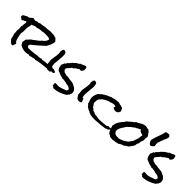

<svg xmlns="http://www.w3.org/2000/svg" viewBox="242 -2364 3886 3886"><g transform="rotate(45 2185.0 -421.5)"><path d="M1261.7 -169.9Q1259.8 -155.3 1251.5 -147.5Q1243.2 -139.6 1232.4 -132.8Q1227.5 -133.8 1223.1 -134.3Q1218.8 -134.8 1213.9 -134.8Q1183.6 -135.7 1156.7 -127Q1129.9 -118.2 1101.6 -114.3Q1091.8 -112.3 1083.5 -112.8Q1075.2 -113.3 1066.4 -111.3Q1035.2 -106.4 1000 -103.5Q964.8 -100.6 929.7 -96.2Q894.5 -91.8 860.8 -85.4Q827.1 -79.1 797.9 -67.4Q794.9 -69.3 792 -71.8Q789.1 -74.2 785.2 -74.2Q775.4 -74.2 766.6 -71.3Q757.8 -68.4 749 -69.3Q739.3 -63.5 728 -61Q716.8 -58.6 705.6 -57.1Q694.3 -55.7 683.6 -52.7Q672.9 -49.8 663.1 -42Q655.3 -45.9 644 -46.4Q632.8 -46.9 628.9 -53.7Q606.4 -43 581.5 -40Q556.6 -37.1 531.2 -38.1Q514.6 -39.1 493.2 -43Q471.7 -46.9 450.2 -54.2Q428.7 -61.5 410.2 -71.8Q391.6 -82 381.8 -96.7Q375 -106.4 372.1 -118.2Q369.1 -129.9 358.4 -135.7Q361.3 -158.2 365.2 -179.7Q369.1 -201.2 373 -223.6Q392.6 -240.2 410.2 -258.8Q427.7 -277.3 443.4 -297.9Q461.9 -306.6 478 -319.3Q494.1 -332 510.3 -345.2Q526.4 -358.4 542.5 -371.1Q558.6 -383.8 577.1 -393.6Q580.1 -400.4 585.4 -404.8Q590.8 -409.2 596.7 -413.6Q602.5 -418 607.4 -423.3Q612.3 -428.7 614.3 -436.5Q648.4 -457 673.8 -488.3Q699.2 -519.5 707 -558.6Q690.4 -572.3 669.4 -576.7Q648.4 -581.1 626 -583Q606.4 -584 585.4 -583Q564.5 -582 543 -584Q521.5 -577.1 498.5 -575.2Q475.6 -573.2 453.1 -571.8Q430.7 -570.3 408.7 -565.9Q386.7 -561.5 366.2 -549.8Q362.3 -549.8 358.9 -550.8Q355.5 -551.8 351.6 -551.8Q320.3 -552.7 293 -539.6Q265.6 -526.4 239.3 -513.7Q237.3 -509.8 237.3 -507.8Q237.3 -502 239.7 -496.6Q242.2 -491.2 242.2 -485.4Q241.2 -484.4 241.2 -483.4Q241.2 -482.4 240.2 -481.4Q239.3 -476.6 237.8 -472.7Q236.3 -468.8 234.4 -463.9Q223.6 -432.6 222.7 -402.3Q221.7 -377 222.7 -352.5Q223.6 -328.1 222.7 -302.7Q220.7 -271.5 212.9 -244.1Q217.8 -220.7 221.7 -194.8Q225.6 -168.9 231.4 -143.6Q237.3 -118.2 245.6 -94.2Q253.9 -70.3 267.6 -48.8Q266.6 -46.9 268.6 -45.9Q270.5 -44.9 272.5 -44.9H280.3Q285.2 -44.9 284.2 -41Q286.1 -38.1 287.1 -35.6Q288.1 -33.2 291 -31.2Q293 -28.3 291 -23.4Q290 -3.9 281.2 12.7Q272.5 29.3 270.5 48.8Q258.8 51.8 249 51.8Q232.4 50.8 219.7 42.5Q207 34.2 196.3 22.5Q185.5 10.7 175.8 -1.5Q166 -13.7 154.3 -22.5Q147.5 -49.8 141.1 -83Q134.8 -116.2 120.1 -139.6Q124 -148.4 124 -161.1Q125 -180.7 120.6 -199.7Q116.2 -218.8 118.2 -238.3Q118.2 -249 120.6 -259.8Q123 -270.5 124 -281.2Q125 -297.9 120.6 -313.5Q116.2 -329.1 117.2 -345.7Q118.2 -353.5 120.6 -360.8Q123 -368.2 127.9 -374Q123 -385.7 125 -396.5Q126 -413.1 128.9 -427.7Q131.8 -442.4 132.8 -457Q132.8 -464.8 131.8 -472.2Q130.9 -479.5 128.9 -486.3L120.1 -489.3Q114.3 -489.3 108.9 -486.3Q103.5 -483.4 99.6 -479.5Q95.7 -475.6 92.8 -473.1Q89.8 -470.7 86.9 -470.7Q85 -470.7 82.5 -471.2Q80.1 -471.7 78.1 -471.7Q76.2 -471.7 70.8 -467.8Q65.4 -463.9 58.1 -459.5Q50.8 -455.1 43.9 -450.7Q37.1 -446.3 33.2 -445.3Q22.5 -447.3 16.1 -452.6Q9.8 -458 4.4 -463.4Q-1 -468.8 -6.8 -473.1Q-12.7 -477.5 -21.5 -476.6Q-24.4 -482.4 -24.9 -489.3Q-25.4 -496.1 -24.4 -502.9V-518.6Q-17.6 -531.2 -6.3 -539.6Q4.9 -547.9 17.6 -553.7L43 -565.4Q55.7 -571.3 66.4 -580.1H75.2Q92.8 -579.1 106 -586.9Q119.1 -594.7 130.9 -605Q142.6 -615.2 154.8 -626Q167 -636.7 181.6 -642.6Q192.4 -637.7 204.1 -634.3Q215.8 -630.9 228.5 -629.9Q241.2 -629.9 254.9 -633.8Q268.6 -637.7 276.4 -648.4Q281.2 -646.5 284.7 -646Q288.1 -645.5 293 -645.5Q307.6 -644.5 322.3 -649.9Q336.9 -655.3 350.6 -663.1Q370.1 -662.1 389.2 -665.5Q408.2 -668.9 427.2 -672.9Q446.3 -676.8 465.3 -680.2Q484.4 -683.6 503.9 -682.6Q536.1 -681.6 567.4 -688.5Q598.6 -695.3 630.9 -693.4Q653.3 -692.4 675.3 -689.9Q697.3 -687.5 719.7 -688.5Q732.4 -682.6 742.7 -678.2Q752.9 -673.8 768.6 -675.8Q799.8 -649.4 825.2 -614.3V-597.7Q824.2 -575.2 817.4 -553.7Q810.5 -532.2 801.3 -511.2Q792 -490.2 781.2 -470.2Q770.5 -450.2 760.7 -430.7Q697.3 -373 633.8 -316.4Q570.3 -259.8 502.9 -207Q501 -197.3 497.6 -189.5Q494.1 -181.6 493.2 -172.9Q493.2 -168 494.1 -165Q501 -163.1 506.3 -157.7Q511.7 -152.3 509.8 -143.6H518.6Q523.4 -143.6 523.4 -139.6L539.1 -138.7Q576.2 -136.7 613.3 -140.6Q650.4 -144.5 688 -149.4Q725.6 -154.3 762.7 -158.7Q799.8 -163.1 836.9 -164.1Q845.7 -167 855.5 -168.9Q865.2 -170.9 873 -176.8H876Q882.8 -176.8 886.2 -172.9Q889.6 -168.9 896.5 -168Q901.4 -168 906.7 -169.9Q912.1 -171.9 918 -172.9Q931.6 -176.8 946.8 -177.7Q961.9 -178.7 976.6 -180.7Q1033.2 -185.5 1088.9 -187Q1144.5 -188.5 1200.2 -201.2Q1205.1 -194.3 1213.9 -191.9Q1222.7 -189.5 1232.4 -187Q1242.2 -184.6 1250.5 -181.6Q1258.8 -178.7 1261.7 -169.9Z M1195.3 -133.8Q1190.4 -126 1183.6 -119.6Q1176.8 -113.3 1170.9 -106.4Q1164.1 -103.5 1155.8 -103.5Q1147.5 -103.5 1140.1 -104Q1132.8 -104.5 1126.5 -104Q1120.1 -103.5 1116.2 -99.6Q1108.4 -101.6 1104.5 -106.9Q1100.6 -112.3 1090.8 -113.3Q1086.9 -114.3 1083 -113.3Q1068.4 -129.9 1056.2 -148.4Q1043.9 -167 1033.2 -183.6Q1032.2 -219.7 1027.3 -256.8Q1026.4 -265.6 1024.4 -274.4Q1022.5 -283.2 1021.5 -291Q1021.5 -300.8 1022.9 -310.1Q1024.4 -319.3 1025.4 -327.1Q1029.3 -355.5 1034.2 -382.8Q1039.1 -410.2 1043 -438.5Q1046.9 -463.9 1046.9 -491.7Q1046.9 -519.5 1038.1 -543.9L1037.1 -548.8Q1039.1 -556.6 1041.5 -562Q1043.9 -567.4 1044.9 -574.2Q1046.9 -585 1040 -589.8Q1043 -597.7 1049.8 -600.1Q1056.6 -602.5 1057.6 -611.3Q1058.6 -615.2 1057.6 -619.1Q1065.4 -622.1 1073.7 -624.5Q1082 -627 1089.8 -625Q1102.5 -623 1112.3 -616.7Q1122.1 -610.4 1130.9 -602.5Q1146.5 -555.7 1143.6 -503.4Q1140.6 -451.2 1133.8 -398.4Q1127 -345.7 1125 -295.4Q1123 -245.1 1140.6 -202.1L1142.6 -201.2Q1147.5 -200.2 1150.4 -204.6Q1153.3 -209 1158.2 -208Q1162.1 -206.1 1163.1 -206.1Q1167 -186.5 1175.8 -168.9Q1184.6 -151.4 1195.3 -133.8Z M1804.7 -123Q1804.7 -106.4 1796.4 -94.2Q1788.1 -82 1790 -64.5Q1776.4 -56.6 1767.6 -43.9Q1758.8 -31.2 1751 -17.6Q1686.5 24.4 1612.8 50.3Q1539.1 76.2 1460.9 76.2Q1456.1 76.2 1452.1 71.8Q1448.2 67.4 1444.3 62.5Q1440.4 57.6 1436 53.2Q1431.6 48.8 1425.8 48.8Q1418.9 48.8 1415 51.8Q1415 49.8 1415.5 48.3Q1416 46.9 1416 44.9Q1416 33.2 1413.1 21Q1410.2 8.8 1410.2 -2.9Q1410.2 -16.6 1415 -25.4H1426.8Q1436.5 -25.4 1445.8 -26.9Q1455.1 -28.3 1465.8 -28.3Q1476.6 -28.3 1485.4 -22.5Q1539.1 -24.4 1587.4 -42.5Q1635.7 -60.5 1685.5 -78.1Q1693.4 -88.9 1694.8 -102.1Q1696.3 -115.2 1702.1 -127Q1676.8 -148.4 1650.9 -160.6Q1625 -172.9 1590.8 -168.9Q1570.3 -181.6 1547.4 -183.6Q1524.4 -185.5 1501 -189.5Q1495.1 -190.4 1488.8 -191.9Q1482.4 -193.4 1475.6 -193.4Q1470.7 -193.4 1466.3 -190.9Q1461.9 -188.5 1463.9 -183.6Q1459 -191.4 1450.7 -192.9Q1442.4 -194.3 1436.5 -200.2Q1405.3 -202.1 1381.8 -211.4Q1358.4 -220.7 1330.1 -232.4Q1322.3 -235.4 1314.9 -236.8Q1307.6 -238.3 1300.8 -242.2Q1283.2 -251 1272.5 -265.6Q1261.7 -280.3 1255.4 -298.3Q1249 -316.4 1246.1 -335.9Q1243.2 -355.5 1240.2 -372.1Q1249 -387.7 1256.3 -404.3Q1263.7 -420.9 1268.6 -439.5Q1274.4 -442.4 1280.3 -444.3Q1286.1 -446.3 1293 -449.2Q1292 -451.2 1292 -454.1Q1292 -459 1295.4 -463.9Q1298.8 -468.8 1296.9 -473.6Q1318.4 -493.2 1338.4 -514.2Q1358.4 -535.2 1373 -560.5Q1387.7 -565.4 1396.5 -575.2Q1405.3 -585 1414.1 -595.2Q1422.9 -605.5 1433.6 -613.8Q1444.3 -622.1 1460.9 -624Q1464.8 -630.9 1471.7 -635.3Q1478.5 -639.6 1485.4 -643.6Q1492.2 -647.5 1498 -652.3Q1503.9 -657.2 1506.8 -666Q1522.5 -666 1535.6 -671.9Q1548.8 -677.7 1561.5 -684.6Q1574.2 -691.4 1587.4 -697.3Q1600.6 -703.1 1616.2 -703.1Q1620.1 -703.1 1624 -702.6Q1627.9 -702.1 1632.8 -701.2Q1639.6 -694.3 1642.1 -685.1Q1644.5 -675.8 1645.5 -665Q1646.5 -654.3 1647 -643.6Q1647.5 -632.8 1650.4 -624Q1641.6 -607.4 1631.3 -590.8Q1621.1 -574.2 1604.5 -565.4H1602.5Q1595.7 -564.5 1589.8 -568.4Q1584 -572.3 1576.2 -572.3Q1571.3 -572.3 1568.4 -569.3L1563.5 -564.5Q1561.5 -562.5 1558.1 -560.5Q1554.7 -558.6 1548.8 -560.5Q1535.2 -555.7 1538.1 -543.9Q1519.5 -542 1506.8 -532.7Q1494.1 -523.4 1483.4 -512.2Q1472.7 -501 1461.9 -491.7Q1451.2 -482.4 1436.5 -481.4Q1419.9 -452.1 1396 -429.7Q1372.1 -407.2 1356.4 -378.9Q1359.4 -371.1 1360.4 -362.3Q1361.3 -353.5 1363.3 -343.8Q1372.1 -332 1384.3 -323.2Q1396.5 -314.5 1408.2 -305.7H1411.1Q1430.7 -305.7 1447.3 -298.3Q1463.9 -291 1482.4 -291Q1492.2 -291 1499 -294.9Q1524.4 -289.1 1549.3 -285.2Q1574.2 -281.2 1599.6 -279.3Q1612.3 -277.3 1625.5 -277.3Q1638.7 -277.3 1650.4 -274.4Q1661.1 -271.5 1671.9 -267.1Q1682.6 -262.7 1693.4 -257.8Q1715.8 -248 1735.8 -236.3Q1755.9 -224.6 1771.5 -208.5Q1787.1 -192.4 1795.9 -171.4Q1804.7 -150.4 1804.7 -123Z M2073.2 -133.8Q2068.4 -126 2061.5 -119.6Q2054.7 -113.3 2048.8 -106.4Q2042 -103.5 2033.7 -103.5Q2025.4 -103.5 2018.1 -104Q2010.7 -104.5 2004.4 -104Q1998 -103.5 1994.1 -99.6Q1986.3 -101.6 1982.4 -106.9Q1978.5 -112.3 1968.8 -113.3Q1964.8 -114.3 1960.9 -113.3Q1946.3 -129.9 1934.1 -148.4Q1921.9 -167 1911.1 -183.6Q1910.2 -219.7 1905.3 -256.8Q1904.3 -265.6 1902.3 -274.4Q1900.4 -283.2 1899.4 -291Q1899.4 -300.8 1900.9 -310.1Q1902.3 -319.3 1903.3 -327.1Q1907.2 -355.5 1912.1 -382.8Q1917 -410.2 1920.9 -438.5Q1924.8 -463.9 1924.8 -491.7Q1924.8 -519.5 1916 -543.9L1915 -548.8Q1917 -556.6 1919.4 -562Q1921.9 -567.4 1922.9 -574.2Q1924.8 -585 1918 -589.8Q1920.9 -597.7 1927.7 -600.1Q1934.6 -602.5 1935.5 -611.3Q1936.5 -615.2 1935.5 -619.1Q1943.4 -622.1 1951.7 -624.5Q1960 -627 1967.8 -625Q1980.5 -623 1990.2 -616.7Q2000 -610.4 2008.8 -602.5Q2024.4 -555.7 2021.5 -503.4Q2018.6 -451.2 2011.7 -398.4Q2004.9 -345.7 2002.9 -295.4Q2001 -245.1 2018.6 -202.1L2020.5 -201.2Q2025.4 -200.2 2028.3 -204.6Q2031.2 -209 2036.1 -208Q2040 -206.1 2041 -206.1Q2044.9 -186.5 2053.7 -168.9Q2062.5 -151.4 2073.2 -133.8Z M2898.4 -175.8Q2898.4 -166 2893.1 -159.7Q2887.7 -153.3 2880.4 -148.4Q2873 -143.6 2865.7 -139.6Q2858.4 -135.7 2852.5 -129.9Q2848.6 -126 2847.2 -120.6Q2845.7 -115.2 2841.8 -113.3Q2835.9 -108.4 2829.1 -107.4Q2822.3 -106.4 2814.9 -105Q2807.6 -103.5 2800.8 -101.1Q2793.9 -98.6 2789.1 -91.8Q2743.2 -86.9 2698.7 -79.1Q2654.3 -71.3 2607.4 -71.3Q2598.6 -71.3 2588.4 -69.8Q2578.1 -68.4 2569.3 -67.4Q2548.8 -65.4 2528.8 -64.5Q2508.8 -63.5 2488.3 -63.5Q2460 -63.5 2431.6 -65.9Q2403.3 -68.4 2376 -74.2Q2369.1 -79.1 2360.4 -82Q2351.6 -85 2342.3 -87.9Q2333 -90.8 2325.2 -94.7Q2317.4 -98.6 2313.5 -106.4Q2298.8 -107.4 2287.6 -112.3Q2276.4 -117.2 2267.1 -123.5Q2257.8 -129.9 2248 -136.7Q2238.3 -143.6 2225.6 -148.4Q2215.8 -162.1 2205.6 -175.3Q2195.3 -188.5 2180.7 -197.3Q2177.7 -215.8 2171.4 -234.4Q2165 -252.9 2158.7 -271Q2152.3 -289.1 2147.9 -307.6Q2143.6 -326.2 2143.6 -345.7Q2143.6 -359.4 2147.5 -378.9Q2151.4 -398.4 2157.7 -418.5Q2164.1 -438.5 2172.9 -456.1Q2181.6 -473.6 2190.4 -484.4Q2193.4 -487.3 2197.3 -489.3Q2201.2 -491.2 2204.1 -495.1Q2212.9 -504.9 2222.7 -511.2Q2232.4 -517.6 2243.2 -526.4Q2247.1 -530.3 2249.5 -535.2Q2252 -540 2256.8 -543.9Q2259.8 -545.9 2265.1 -544.9Q2270.5 -543.9 2274.4 -546.9Q2278.3 -549.8 2278.3 -553.7Q2278.3 -557.6 2281.2 -560.5Q2282.2 -561.5 2287.1 -561Q2292 -560.5 2293 -560.5Q2299.8 -560.5 2308.6 -569.8Q2317.4 -579.1 2323.2 -582Q2330.1 -585.9 2336.9 -587.4Q2343.8 -588.9 2351.6 -592.8Q2362.3 -598.6 2372.6 -602.1Q2382.8 -605.5 2393.6 -610.4Q2399.4 -612.3 2404.3 -617.2Q2409.2 -622.1 2414.1 -624Q2422.9 -627 2433.1 -628.4Q2443.4 -629.9 2452.6 -631.3Q2461.9 -632.8 2471.2 -635.3Q2480.5 -637.7 2488.3 -644.5H2496.1Q2513.7 -644.5 2530.3 -649.4Q2546.9 -654.3 2564.5 -654.3Q2569.3 -654.3 2579.1 -652.3Q2586.9 -657.2 2596.7 -657.2Q2613.3 -657.2 2629.9 -648.9Q2646.5 -640.6 2664.1 -640.6H2669.9Q2673.8 -640.6 2677.7 -641.6Q2688.5 -630.9 2703.6 -629.9Q2718.8 -628.9 2729.5 -621.1Q2736.3 -615.2 2740.7 -607.4Q2745.1 -599.6 2748 -590.8L2753.9 -573.2Q2756.8 -564.5 2761.7 -557.6Q2756.8 -522.5 2732.9 -501.5Q2709 -480.5 2672.9 -480.5Q2659.2 -480.5 2649.9 -483.9Q2640.6 -487.3 2633.3 -491.2Q2626 -495.1 2618.2 -499Q2610.4 -502.9 2600.6 -504.9Q2611.3 -524.4 2614.3 -546.9Q2603.5 -551.8 2592.8 -553.7Q2582 -555.7 2572.3 -560.5Q2545.9 -553.7 2521 -551.3Q2496.1 -548.8 2474.6 -530.3Q2469.7 -531.2 2464.4 -532.2Q2459 -533.2 2454.1 -533.2Q2448.2 -533.2 2430.7 -524.9Q2413.1 -516.6 2393.1 -505.9Q2373 -495.1 2355 -484.4Q2336.9 -473.6 2330.1 -469.7Q2322.3 -464.8 2316.4 -458Q2310.5 -451.2 2304.7 -443.8Q2298.8 -436.5 2293 -430.2Q2287.1 -423.8 2278.3 -420.9Q2276.4 -410.2 2271.5 -402.3Q2266.6 -394.5 2260.7 -385.7Q2259.8 -368.2 2257.3 -350.6Q2254.9 -333 2254.9 -315.4V-302.7Q2254.9 -296.9 2256.8 -292Q2266.6 -279.3 2272.9 -263.7Q2279.3 -248 2294.9 -242.2Q2295.9 -238.3 2294.4 -237.3Q2293 -236.3 2292 -232.4Q2297.9 -221.7 2307.1 -215.3Q2316.4 -209 2326.2 -202.6Q2335.9 -196.3 2344.7 -189.5Q2353.5 -182.6 2358.4 -171.9Q2373 -171.9 2386.2 -167Q2399.4 -162.1 2411.6 -156.2Q2423.8 -150.4 2435.1 -145.5Q2446.3 -140.6 2458 -140.6Q2468.8 -140.6 2477.5 -143.6Q2502.9 -135.7 2528.8 -132.3Q2554.7 -128.9 2581.1 -128.9Q2613.3 -128.9 2645.5 -132.8Q2677.7 -136.7 2710 -139.6Q2721.7 -141.6 2732.4 -141.6Q2743.2 -141.6 2753.9 -143.6Q2767.6 -145.5 2779.8 -156.2Q2792 -167 2803.7 -171.9Q2814.5 -165 2829.1 -165Q2845.7 -165 2861.3 -170.4Q2877 -175.8 2893.6 -175.8Z M3508.8 -565.4Q3502.9 -556.6 3502 -545.9Q3501 -535.2 3501 -526.4Q3501 -514.6 3501.5 -503.4Q3502 -492.2 3502 -481.4V-466.8Q3500 -460 3496.1 -453.1Q3492.2 -446.3 3490.2 -439.5Q3476.6 -403.3 3476.6 -367.2V-365.2Q3471.7 -353.5 3467.3 -343.8Q3462.9 -334 3459 -324.7Q3455.1 -315.4 3453.1 -305.2Q3451.2 -294.9 3452.1 -281.2Q3438.5 -247.1 3416 -219.2Q3393.6 -191.4 3372.1 -162.1Q3351.6 -154.3 3334.5 -141.6Q3317.4 -128.9 3301.8 -113.3Q3271.5 -103.5 3242.2 -90.8Q3212.9 -78.1 3189.5 -56.6Q3170.9 -54.7 3152.3 -50.8Q3133.8 -46.9 3116.2 -39.1H3104.5Q3095.7 -39.1 3091.8 -43Q3079.1 -36.1 3065.4 -33.7Q3051.8 -31.2 3038.1 -31.2Q3020.5 -31.2 3003.4 -33.7Q2986.3 -36.1 2968.8 -39.1Q2959 -52.7 2941.4 -60.1Q2923.8 -67.4 2910.2 -74.2Q2881.8 -113.3 2869.1 -149.9Q2856.4 -186.5 2842.8 -232.4Q2844.7 -246.1 2849.6 -259.3Q2854.5 -272.5 2853.5 -288.1Q2871.1 -338.9 2899.9 -380.4Q2928.7 -421.9 2965.8 -460Q2965.8 -465.8 2968.3 -469.7Q2970.7 -473.6 2968.8 -481.4Q2969.7 -480.5 2972.7 -480.5Q2980.5 -480.5 2982.4 -484.9Q2984.4 -489.3 2983.4 -495.1Q3018.6 -517.6 3047.4 -546.9Q3076.2 -576.2 3113.3 -595.7Q3116.2 -604.5 3123 -610.4Q3129.9 -616.2 3133.8 -624Q3165 -632.8 3190.4 -650.4Q3215.8 -668 3244.1 -681.6Q3259.8 -690.4 3273.9 -693.8Q3288.1 -697.3 3304.7 -701.2Q3310.5 -703.1 3315.4 -704.1Q3320.3 -705.1 3326.2 -705.1Q3343.8 -705.1 3360.4 -698.7Q3377 -692.4 3394.5 -692.4Q3399.4 -692.4 3402.8 -692.9Q3406.2 -693.4 3410.2 -694.3Q3426.8 -673.8 3452.1 -663.1Q3458 -648.4 3466.3 -637.7Q3474.6 -627 3483.4 -616.7Q3492.2 -606.4 3499.5 -594.2Q3506.8 -582 3508.8 -565.4ZM3411.1 -514.6Q3411.1 -519.5 3410.2 -523.4Q3400.4 -526.4 3391.6 -531.2Q3382.8 -536.1 3372.1 -536.1Q3365.2 -536.1 3358.4 -533.2Q3357.4 -540 3353 -543Q3348.6 -545.9 3343.3 -548.3Q3337.9 -550.8 3332.5 -552.2Q3327.1 -553.7 3323.2 -557.6Q3320.3 -565.4 3316.9 -573.7Q3313.5 -582 3304.7 -585.9Q3295.9 -577.1 3284.2 -571.8Q3272.5 -566.4 3260.3 -561.5Q3248 -556.6 3236.8 -549.8Q3225.6 -543 3217.8 -533.2H3200.2Q3194.3 -522.5 3183.6 -517.1Q3172.9 -511.7 3165 -502Q3149.4 -494.1 3136.2 -482.9Q3123 -471.7 3110.4 -459.5Q3097.7 -447.3 3085.4 -434.6Q3073.2 -421.9 3059.6 -411.1Q3046.9 -383.8 3031.7 -363.8Q3016.6 -343.8 3003.4 -323.2Q2990.2 -302.7 2981 -278.8Q2971.7 -254.9 2971.7 -219.7V-210Q2971.7 -205.1 2972.7 -200.2Q2985.4 -186.5 2993.7 -170.9Q3002 -155.3 3021.5 -148.4Q3041 -140.6 3063 -141.6Q3085 -142.6 3105.5 -136.7Q3152.3 -145.5 3195.8 -165.5Q3239.3 -185.5 3278.3 -213.9Q3284.2 -218.8 3292 -224.1Q3299.8 -229.5 3304.7 -235.4Q3309.6 -240.2 3313 -246.1Q3316.4 -252 3320.3 -256.8Q3328.1 -269.5 3337.9 -282.2Q3347.7 -294.9 3358.4 -305.7Q3363.3 -327.1 3371.1 -347.2Q3378.9 -367.2 3386.7 -386.7Q3394.5 -406.2 3399.9 -426.8Q3405.3 -447.3 3405.3 -469.7Q3405.3 -474.6 3404.8 -480.5Q3404.3 -486.3 3403.3 -491.2Q3411.1 -502 3411.1 -514.6Z M3820.3 -879.9Q3817.4 -854.5 3810.5 -826.2Q3803.7 -797.9 3785.2 -779.3Q3784.2 -763.7 3777.8 -749Q3771.5 -734.4 3765.1 -720.2Q3758.8 -706.1 3753.9 -691.9Q3749 -677.7 3750 -663.1Q3736.3 -656.2 3735.4 -642.6Q3734.4 -628.9 3734.4 -615.2Q3734.4 -597.7 3736.8 -581.1Q3739.3 -564.5 3743.2 -547.9Q3733.4 -525.4 3715.3 -512.2Q3697.3 -499 3677.7 -488.3Q3660.2 -491.2 3647.9 -499.5Q3635.7 -507.8 3627.4 -520Q3619.1 -532.2 3613.3 -546.9Q3607.4 -561.5 3603.5 -576.2Q3609.4 -618.2 3622.6 -658.2Q3635.7 -698.2 3650.4 -737.3Q3665 -776.4 3678.2 -816.4Q3691.4 -856.4 3698.2 -898.4Q3716.8 -913.1 3740.2 -914.6Q3763.7 -916 3785.2 -918.9Q3794.9 -909.2 3804.7 -900.9Q3814.5 -892.6 3820.3 -879.9Z M4349.6 -123Q4349.6 -106.4 4341.3 -94.2Q4333 -82 4335 -64.5Q4321.3 -56.6 4312.5 -43.9Q4303.7 -31.2 4295.9 -17.6Q4231.4 24.4 4157.7 50.3Q4084 76.2 4005.9 76.2Q4001 76.2 3997.1 71.8Q3993.2 67.4 3989.3 62.5Q3985.4 57.6 3981 53.2Q3976.6 48.8 3970.7 48.8Q3963.9 48.8 3960 51.8Q3960 49.8 3960.4 48.3Q3960.9 46.9 3960.9 44.9Q3960.9 33.2 3958 21Q3955.1 8.8 3955.1 -2.9Q3955.1 -16.6 3960 -25.4H3971.7Q3981.4 -25.4 3990.7 -26.9Q4000 -28.3 4010.7 -28.3Q4021.5 -28.3 4030.3 -22.5Q4084 -24.4 4132.3 -42.5Q4180.7 -60.5 4230.5 -78.1Q4238.3 -88.9 4239.7 -102.1Q4241.2 -115.2 4247.1 -127Q4221.7 -148.4 4195.8 -160.6Q4169.9 -172.9 4135.7 -168.9Q4115.2 -181.6 4092.3 -183.6Q4069.3 -185.5 4045.9 -189.5Q4040 -190.4 4033.7 -191.9Q4027.3 -193.4 4020.5 -193.4Q4015.6 -193.4 4011.2 -190.9Q4006.8 -188.5 4008.8 -183.6Q4003.9 -191.4 3995.6 -192.9Q3987.3 -194.3 3981.4 -200.2Q3950.2 -202.1 3926.8 -211.4Q3903.3 -220.7 3875 -232.4Q3867.2 -235.4 3859.9 -236.8Q3852.5 -238.3 3845.7 -242.2Q3828.1 -251 3817.4 -265.6Q3806.6 -280.3 3800.3 -298.3Q3793.9 -316.4 3791 -335.9Q3788.1 -355.5 3785.2 -372.1Q3793.9 -387.7 3801.3 -404.3Q3808.6 -420.9 3813.5 -439.5Q3819.3 -442.4 3825.2 -444.3Q3831.1 -446.3 3837.9 -449.2Q3836.9 -451.2 3836.9 -454.1Q3836.9 -459 3840.3 -463.9Q3843.8 -468.8 3841.8 -473.6Q3863.3 -493.2 3883.3 -514.2Q3903.3 -535.2 3918 -560.5Q3932.6 -565.4 3941.4 -575.2Q3950.2 -585 3959 -595.2Q3967.8 -605.5 3978.5 -613.8Q3989.3 -622.1 4005.9 -624Q4009.8 -630.9 4016.6 -635.3Q4023.4 -639.6 4030.3 -643.6Q4037.1 -647.5 4043 -652.3Q4048.8 -657.2 4051.8 -666Q4067.4 -666 4080.6 -671.9Q4093.8 -677.7 4106.4 -684.6Q4119.1 -691.4 4132.3 -697.3Q4145.5 -703.1 4161.1 -703.1Q4165 -703.1 4168.9 -702.6Q4172.9 -702.1 4177.7 -701.2Q4184.6 -694.3 4187 -685.1Q4189.5 -675.8 4190.4 -665Q4191.4 -654.3 4191.9 -643.6Q4192.4 -632.8 4195.3 -624Q4186.5 -607.4 4176.3 -590.8Q4166 -574.2 4149.4 -565.4H4147.5Q4140.6 -564.5 4134.8 -568.4Q4128.9 -572.3 4121.1 -572.3Q4116.2 -572.3 4113.3 -569.3L4108.4 -564.5Q4106.4 -562.5 4103 -560.5Q4099.6 -558.6 4093.8 -560.5Q4080.1 -555.7 4083 -543.9Q4064.5 -542 4051.8 -532.7Q4039.1 -523.4 4028.3 -512.2Q4017.6 -501 4006.8 -491.7Q3996.1 -482.4 3981.4 -481.4Q3964.8 -452.1 3940.9 -429.7Q3917 -407.2 3901.4 -378.9Q3904.3 -371.1 3905.3 -362.3Q3906.2 -353.5 3908.2 -343.8Q3917 -332 3929.2 -323.2Q3941.4 -314.5 3953.1 -305.7H3956.1Q3975.6 -305.7 3992.2 -298.3Q4008.8 -291 4027.3 -291Q4037.1 -291 4043.9 -294.9Q4069.3 -289.1 4094.2 -285.2Q4119.1 -281.2 4144.5 -279.3Q4157.2 -277.3 4170.4 -277.3Q4183.6 -277.3 4195.3 -274.4Q4206.1 -271.5 4216.8 -267.1Q4227.5 -262.7 4238.3 -257.8Q4260.7 -248 4280.8 -236.3Q4300.8 -224.6 4316.4 -208.5Q4332 -192.4 4340.8 -171.4Q4349.6 -150.4 4349.6 -123Z"/></g></svg>

Font: Rock Salt
Style: Regular
Weight: 400
Version: Version 1.001